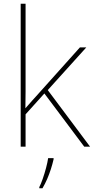

<svg xmlns="http://www.w3.org/2000/svg" viewBox="-20 -780 499 1021"><path d="M116 -385Q116 -337 116 -294Q116 -251 115 -203H114Q126 -216 134.5 -226Q143 -236 152 -246Q161 -256 172 -268L405 -528H439L234 -301L459 0H428L216 -283L116 -172V0H90V-760H116ZM265 67Q259 93 250.5 119.5Q242 146 231 171.5Q220 197 206 221H189V215Q197 200 207 171.5Q217 143 225 112.5Q233 82 236 61H265Z"/></svg>

Font: Noto Sans Cham Thin
Style: Regular
Weight: 250
Version: Version 2.002